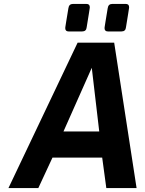

<svg xmlns="http://www.w3.org/2000/svg" viewBox="-20 -957 736 977"><path d="M23 0 375 -740H561L675 0H521L500 -155H247L175 0ZM303 -288H485L447 -612ZM529 -797Q512 -797 512 -814Q512 -815 512.5 -819.5Q513 -824 516.5 -845Q520 -866 528 -915Q531 -937 551 -937H620Q637 -937 637 -920Q637 -920 636.5 -915Q636 -910 632.5 -889Q629 -868 621 -818Q619 -797 598 -797ZM329 -797Q312 -797 312 -814Q312 -815 312.5 -819.5Q313 -824 316.5 -845Q320 -866 328 -915Q331 -937 351 -937H420Q437 -937 437 -920Q437 -920 436.5 -915Q436 -910 432.5 -889Q429 -868 421 -818Q419 -797 398 -797Z"/></svg>

Font: Exo Thin
Style: Bold Italic
Weight: 700
Italic angle: -9°
Version: Version 2.000